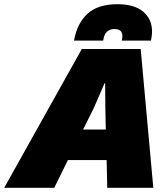

<svg xmlns="http://www.w3.org/2000/svg" viewBox="-88 -893 797 913"><path d="M-68 0 301 -660H581L641 0H422L419 -132H235L170 0ZM358 -379 307 -277H415L413 -379L412 -497H409ZM264 -700Q278 -781 327.5 -827Q377 -873 471 -873Q551 -873 593 -837.5Q635 -802 635 -743Q635 -733 633.5 -722Q632 -711 630 -700H491Q494 -712 494 -722Q494 -755 456 -755Q435 -755 420.5 -742Q406 -729 403 -700Z"/></svg>

Font: Work Sans Black
Style: Italic
Weight: 900
Italic angle: -13°
Designer: Wei Huang
Foundry: Wei Huang
Version: Version 2.009; ttfautohint (v1.8.3)